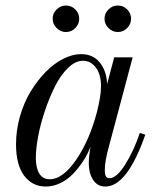

<svg xmlns="http://www.w3.org/2000/svg" viewBox="-20 -664 570 696"><path d="M394 -456.1H460.9L375 -133.8Q359.9 -79.6 359.9 -47.9Q359.9 -31.7 363.8 -24.9Q367.7 -18.1 377 -18.1Q402.8 -18.1 434.1 -67.9Q465.3 -117.7 486.8 -182.1L506.8 -175.8Q440.9 12.2 361.8 12.2Q333 12.2 317.4 -12.2Q301.8 -36.6 301.8 -71.8Q301.8 -94.7 308.1 -131.8Q297.4 -104.5 281.5 -80.1Q265.6 -55.7 245.4 -34.4Q225.1 -13.2 199.2 -0.5Q173.3 12.2 146 12.2Q97.2 12.2 67.6 -27.1Q38.1 -66.4 38.1 -141.1Q38.1 -191.4 52.2 -241.5Q66.4 -291.5 90.6 -331.5Q114.7 -371.6 145 -402.6Q175.3 -433.6 209 -450.7Q242.7 -467.8 273.9 -467.8Q317.4 -467.8 342 -437Q366.7 -406.2 368.2 -358.9ZM160.2 -14.2Q207.5 -14.2 255.9 -84.5Q304.2 -154.8 331.1 -256.8Q346.2 -315.9 346.2 -351.1Q346.2 -394.5 327.4 -419.2Q308.6 -443.8 280.8 -443.8Q253.4 -443.8 226.3 -417.5Q199.2 -391.1 179 -350.3Q158.7 -309.6 142.6 -261.7Q126.5 -213.9 118.2 -168.9Q109.9 -124 109.9 -91.8Q109.9 -55.2 122.6 -34.7Q135.3 -14.2 160.2 -14.2ZM373.3 -629.9Q387.7 -644 407.2 -644Q426.8 -644 440.9 -629.9Q455.1 -615.7 455.1 -596.2Q455.1 -576.7 440.9 -562.3Q426.8 -547.9 407.2 -547.9Q387.7 -547.9 373.3 -562.3Q358.9 -576.7 358.9 -596.2Q358.9 -615.7 373.3 -629.9ZM185.3 -629.9Q199.7 -644 219.2 -644Q238.8 -644 252.9 -629.9Q267.1 -615.7 267.1 -596.2Q267.1 -576.7 252.9 -562.3Q238.8 -547.9 219.2 -547.9Q199.7 -547.9 185.3 -562.3Q170.9 -576.7 170.9 -596.2Q170.9 -615.7 185.3 -629.9Z"/></svg>

Font: Flanker Steampunk
Style: Italic
Weight: 400
Italic angle: -12°
Designer: Alexey Kryukov, Leonardo Di Lena
Foundry: Alexey Kryukov, Leonardo Di Lena
Version: 1.210